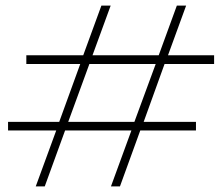

<svg xmlns="http://www.w3.org/2000/svg" viewBox="-20 -667 795 687"><path d="M746.1 -438H568.8L494.1 -231H681.2V-200.2H481.9L409.2 0H377L450.2 -200.2H212.9L140.1 0H107.9L181.2 -200.2H8.8V-231H191.9L267.1 -438H74.2V-469.2H277.8L342.8 -647H376L311 -469.2H547.9L612.8 -647H646L581.1 -469.2H746.1ZM460.9 -231 537.1 -438H299.8L224.1 -231Z"/></svg>

Font: BioRhyme ExtraLight
Style: Regular
Weight: 275
Designer: Aoife Mooney
Foundry: Aoife Mooney Type
Version: Version 1.500;PS 001.500;hotconv 1.0.88;makeotf.lib2.5.64775